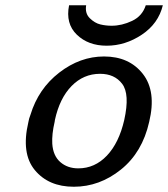

<svg xmlns="http://www.w3.org/2000/svg" viewBox="-20 -702 640 731"><path d="M243 -682H308Q303 -651 322 -632.5Q341 -614 362 -609Q383 -604 405 -604Q444 -604 483 -622.5Q522 -641 535 -682H600Q583 -612 520 -570Q457 -528 386 -528Q316 -528 272.5 -570Q229 -612 243 -682ZM88 -237Q90 -250 96 -265Q126 -364 205.5 -425.5Q285 -487 376 -487Q472 -487 524 -420.5Q576 -354 548 -238Q522 -122 440.5 -56.5Q359 9 261 9Q165 9 112.5 -54.5Q60 -118 88 -237ZM189 -245Q189 -243 188.5 -241Q188 -239 188 -238Q177 -191 179 -155Q182 -109 209.5 -85Q237 -61 278 -61Q341 -61 387 -109.5Q433 -158 453 -245Q475 -344 445 -383Q416 -421 361 -421Q298 -421 252.5 -374.5Q207 -328 189 -245Z"/></svg>

Font: Coval
Style: Italic
Weight: 400
Foundry: Context Ltd
Version: Version 001.000